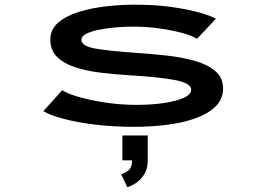

<svg xmlns="http://www.w3.org/2000/svg" viewBox="-20 -532 1140 822"><path d="M555.5 11Q465 11 387.2 1.5Q309.5 -8 252.2 -23.2Q195 -38.5 165.5 -56L246.5 -146Q267 -131.5 317 -117Q367 -102.5 432.2 -92.8Q497.5 -83 564 -83Q627.5 -83 680.8 -90.8Q734 -98.5 766.2 -113Q798.5 -127.5 798.5 -148Q798.5 -176 729.5 -189.2Q660.5 -202.5 529.5 -210Q464 -214 404 -221.8Q344 -229.5 297 -245.8Q250 -262 222.8 -290Q195.5 -318 195.5 -362.5Q195.5 -406.5 229.5 -435.5Q263.5 -464.5 318 -481.2Q372.5 -498 435.5 -505Q498.5 -512 556.5 -512Q643 -512 713.2 -502.2Q783.5 -492.5 832.8 -478.5Q882 -464.5 904.5 -452L823 -365.5Q806 -378 763 -390Q720 -402 664 -410Q608 -418 551.5 -418Q512 -418 472.5 -414.5Q433 -411 400.2 -404Q367.5 -397 348 -386.8Q328.5 -376.5 328.5 -362.5Q328.5 -334 389.8 -323.8Q451 -313.5 564.5 -305.5Q627.5 -301.5 692.8 -294.2Q758 -287 812.8 -271.8Q867.5 -256.5 901.2 -228.2Q935 -200 935 -154Q935 -106.5 901.5 -74.8Q868 -43 812.5 -24Q757 -5 690 3Q623 11 555.5 11ZM504 154.5V48H612.5V154.5Q612.5 191.5 596.8 215.5Q581 239.5 560.5 252.5Q540 265.5 525 269.5L498.5 213.5Q514.5 210 530 197.5Q545.5 185 545.5 154.5Z"/></svg>

Font: Trispace Expanded Medium
Style: Regular
Weight: 500
Width: 7
Designer: Tyler Finck
Foundry: Etcetera Type Company
Version: Version 1.210; ttfautohint (v1.8.3)